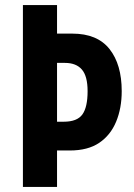

<svg xmlns="http://www.w3.org/2000/svg" viewBox="-20 -800 525 754"><path d="M458 -442Q458 -375 436 -322Q414 -269 369.5 -239Q325 -209 254 -209H204V-66H70V-780H204V-668H264Q362 -668 410 -607.5Q458 -547 458 -442ZM230 -322Q283 -322 303.5 -350.5Q324 -379 324 -442Q324 -501 301.5 -527Q279 -553 235 -553H204V-322Z"/></svg>

Font: Noto Sans Malayalam UI ExtraCondensed
Style: Bold
Weight: 700
Width: 2
Designer: Jelle Bosma - Monotype Design Team
Foundry: Monotype Imaging Inc.
Version: Version 2.104; ttfautohint (v1.8.4.7-5d5b)